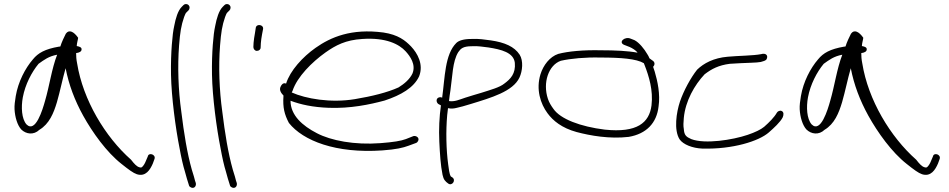

<svg xmlns="http://www.w3.org/2000/svg" viewBox="-20 -716 4701 951"><path d="M52 -175C54 -136 66 -96 85 -75C109 -51 147 -46 175 -73C224 -102 246 -156 262 -210C278 -265 289 -323 305 -378C321 -296 350 -219 392 -143C438 -60 508 38 582 96C617 124 640 141 658 147C702 161 724 124 737 94L745 72C754 49 716 37 712 59L703 80C698 93 692 103 685 110C682 114 676 115 669 112C658 109 645 96 629 75C501 -38 391 -221 362 -402C358 -421 357 -438 357 -453C373 -455 384 -461 384 -471C385 -480 377 -485 360 -488C361 -505 366 -518 367 -529C346 -559 322 -572 306 -549C300 -538 284 -504 279 -486C278 -485 273 -485 272 -485C203 -473 169 -454 143 -422C105 -378 70 -311 58 -240C54 -216 51 -194 52 -175ZM93 -234C105 -298 137 -359 171 -400C199 -420 221 -437 263 -445C236 -375 225 -291 203 -216C191 -173 156 -55 111 -100C87 -128 84 -185 93 -234Z M827 -346C829 -235 850 -79 869 16C878 66 887 105 896 134C904 163 909 181 912 189L916 202C917 207 921 210 925 212C940 220 953 208 950 191L946 179C944 170 939 152 930 124C907 43 891 -57 878 -163C863 -270 859 -387 867 -491C872 -555 877 -589 892 -632C896 -644 900 -652 905 -656L914 -665C917 -668 919 -673 919 -678C919 -689 911 -696 901 -696C896 -696 892 -694 889 -691L880 -682C861 -663 850 -625 843 -588C838 -566 834 -535 831 -494C828 -453 826 -404 827 -346Z M1030 -346C1032 -235 1053 -79 1072 16C1081 66 1090 105 1099 134C1107 163 1112 181 1115 189L1119 202C1120 207 1124 210 1128 212C1143 220 1156 208 1153 191L1149 179C1147 170 1142 152 1133 124C1110 43 1094 -57 1081 -163C1066 -270 1062 -387 1070 -491C1075 -555 1080 -589 1095 -632C1099 -644 1103 -652 1108 -656L1117 -665C1120 -668 1122 -673 1122 -678C1122 -689 1114 -696 1104 -696C1099 -696 1095 -694 1092 -691L1083 -682C1064 -663 1053 -625 1046 -588C1041 -566 1037 -535 1034 -494C1031 -453 1029 -404 1030 -346Z M1235 -483C1235 -474 1242 -464 1252 -464C1263 -464 1271 -471 1271 -481L1272 -502C1273 -515 1275 -530 1278 -546L1283 -572C1287 -594 1251 -600 1247 -579L1243 -553C1240 -535 1237 -519 1236 -504Z M1370 -287C1361 -270 1374 -253 1384 -243V-240C1380 -183 1389 -149 1411 -107C1481 -19 1643 45 1874 29C1943 24 1976 16 2003 6L2041 -8C2046 -10 2049 -14 2051 -18C2059 -34 2041 -45 2028 -42L1990 -27C1966 -18 1929 -12 1865 -7C1735 3 1619 -20 1550 -56C1478 -93 1419 -145 1419 -217C1470 -198 1529 -185 1608 -182C1715 -178 1811 -198 1885 -218C1967 -245 2030 -282 2056 -338C2079 -397 2048 -452 2016 -486C1987 -516 1952 -544 1879 -555C1720 -576 1618 -532 1543 -479C1479 -434 1417 -366 1397 -302C1382 -308 1374 -296 1370 -287ZM1425 -258 1429 -266C1452 -336 1526 -409 1592 -456C1643 -492 1692 -518 1775 -523C1892 -531 1957 -497 1989 -462C2012 -437 2041 -396 2023 -352C2010 -324 1982 -300 1954 -283C1899 -258 1822 -239 1738 -225C1618 -205 1494 -227 1425 -258Z M2151 -201 2164 -194C2156 -138 2153 -76 2156 -14C2159 46 2162 101 2172 150C2177 174 2186 183 2200 193C2219 207 2240 177 2221 163L2213 158C2205 145 2203 119 2200 99C2190 26 2188 -67 2195 -146L2199 -180H2201C2214 -177 2228 -178 2243 -182C2258 -185 2283 -192 2312 -201C2413 -232 2521 -263 2553 -332C2568 -364 2573 -415 2554 -445C2528 -485 2480 -506 2411 -516C2379 -520 2353 -525 2315 -523C2276 -523 2252 -515 2240 -503C2183 -446 2184 -332 2170 -232C2165 -235 2161 -235 2156 -234C2138 -230 2140 -209 2151 -201ZM2204 -216C2206 -233 2208 -251 2211 -268C2221 -335 2221 -412 2250 -458C2262 -475 2273 -487 2317 -487C2349 -489 2370 -484 2399 -481C2463 -471 2524 -456 2530 -405C2535 -351 2508 -324 2478 -302C2455 -283 2410 -271 2363 -256C2337 -248 2311 -241 2284 -232C2254 -222 2233 -212 2207 -215C2206 -215 2205 -215 2204 -216Z M2657 -348C2634 -273 2657 -202 2692 -155C2719 -118 2763 -82 2836 -62C2904 -44 2999 -27 3094 -38C3182 -53 3233 -107 3242 -189C3251 -249 3237 -314 3223 -361L3215 -385C3223 -393 3225 -406 3215 -414L3197 -427C3194 -435 3190 -442 3186 -448C3171 -474 3146 -505 3123 -517L3105 -524C3075 -538 3041 -507 3071 -494L3089 -487C3101 -483 3117 -475 3131 -463C3133 -461 3135 -458 3138 -455C3091 -464 3028 -467 2956 -467C2870 -469 2794 -462 2745 -449C2703 -435 2671 -393 2657 -348ZM2694 -226C2667 -306 2697 -394 2758 -415C2806 -426 2880 -433 2954 -431C3055 -431 3132 -425 3169 -403L3173 -393C3194 -339 3216 -269 3207 -194C3196 -108 3136 -57 2975 -74C2855 -89 2756 -126 2721 -177C2710 -192 2700 -208 2694 -226Z M3346 -26C3364 0 3410 18 3459 20C3610 24 3739 -17 3788 -60C3813 -82 3845 -111 3857 -135C3862 -147 3863 -161 3852 -166C3843 -171 3831 -164 3828 -158C3815 -135 3790 -110 3765 -88C3748 -74 3721 -61 3683 -48C3609 -23 3472 -1 3404 -27C3379 -38 3369 -46 3367 -77C3364 -92 3365 -110 3367 -132C3375 -216 3420 -295 3470 -348C3505 -375 3540 -393 3595 -400C3613 -401 3631 -402 3647 -403C3679 -405 3728 -405 3748 -409C3759 -413 3774 -414 3778 -425C3786 -444 3770 -454 3751 -448C3711 -440 3636 -440 3584 -435C3515 -429 3466 -403 3433 -371C3401 -331 3366 -266 3348 -213C3330 -159 3317 -72 3346 -26Z M3941 -175C3943 -136 3955 -96 3974 -75C3998 -51 4036 -46 4064 -73C4113 -102 4135 -156 4151 -210C4167 -265 4178 -323 4194 -378C4210 -296 4239 -219 4281 -143C4327 -60 4397 38 4471 96C4506 124 4529 141 4547 147C4591 161 4613 124 4626 94L4634 72C4643 49 4605 37 4601 59L4592 80C4587 93 4581 103 4574 110C4571 114 4565 115 4558 112C4547 109 4534 96 4518 75C4390 -38 4280 -221 4251 -402C4247 -421 4246 -438 4246 -453C4262 -455 4273 -461 4273 -471C4274 -480 4266 -485 4249 -488C4250 -505 4255 -518 4256 -529C4235 -559 4211 -572 4195 -549C4189 -538 4173 -504 4168 -486C4167 -485 4162 -485 4161 -485C4092 -473 4058 -454 4032 -422C3994 -378 3959 -311 3947 -240C3943 -216 3940 -194 3941 -175ZM3982 -234C3994 -298 4026 -359 4060 -400C4088 -420 4110 -437 4152 -445C4125 -375 4114 -291 4092 -216C4080 -173 4045 -55 4000 -100C3976 -128 3973 -185 3982 -234Z"/></svg>

Font: Stray Cat
Style: SuExt
Weight: 400
Version: Version 1.0